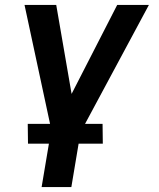

<svg xmlns="http://www.w3.org/2000/svg" viewBox="-20 -540 640 775"><path d="M148 215 187 -17 79 -520H207L269 -161L453 -520H581L305 -6L268 215ZM395 40H93L92 -40H394Z"/></svg>

Font: Iosevka Extended
Style: Bold Italic
Weight: 700
Width: 7
Italic angle: -9°
Monospace: yes
Designer: Belleve Invis
Foundry: Belleve Invis
Version: Version 32.5.0; ttfautohint (v1.8.4)